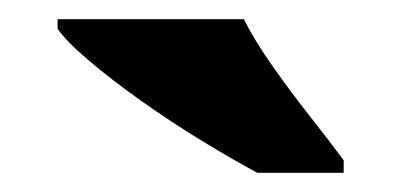

<svg xmlns="http://www.w3.org/2000/svg" viewBox="-20 -786 418 200"><path d="M248 -606Q222 -620 190 -639.5Q158 -659 127 -681Q96 -703 72.5 -723Q49 -743 40 -756V-766H234Q245 -744 264 -717Q283 -690 303.5 -664Q324 -638 338 -619V-606Z"/></svg>

Font: Noto Serif Bengali Black
Style: Regular
Weight: 900
Version: Version 2.003